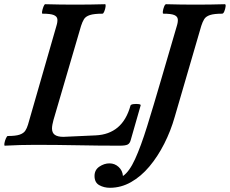

<svg xmlns="http://www.w3.org/2000/svg" viewBox="-32 -688 1092 912"><path d="M-9 4Q-13 4 -11 -7.5Q-9 -19 -4 -30.5Q1 -42 5 -42Q43 -42 61.5 -48.5Q80 -55 88 -67Q96 -79 101 -96L236 -565Q242 -584 240.5 -597Q239 -610 223.5 -616.5Q208 -623 170 -623Q166 -623 168 -634Q170 -645 174.5 -656.5Q179 -668 183 -668Q218 -667 254 -666.5Q290 -666 325 -666Q361 -666 396.5 -666.5Q432 -667 467 -668Q471 -668 469.5 -656.5Q468 -645 463.5 -634Q459 -623 455 -623Q415 -623 395 -616.5Q375 -610 367 -597Q359 -584 353 -565L222 -118Q219 -107 217 -96.5Q215 -86 215 -78Q215 -57 228.5 -47.5Q242 -38 269 -38L423 -45Q486 -48 527.5 -83Q569 -118 588 -187Q590 -192 602.5 -193.5Q615 -195 626.5 -193.5Q638 -192 636 -187L589 -23Q585 -7 574.5 -1.5Q564 4 537 4Q437 4 336 2Q235 0 134 0Q99 0 63 1Q27 2 -9 4ZM490 204Q462 204 439.5 191.5Q417 179 417 148Q417 119 440 103.5Q463 88 488 88Q513 88 531.5 105Q550 122 552 148Q582 128 609.5 68Q637 8 667 -88.5Q697 -185 734 -312L808 -565Q814 -584 812.5 -597Q811 -610 796 -616.5Q781 -623 744 -623Q740 -623 741.5 -634Q743 -645 747.5 -656.5Q752 -668 757 -668Q792 -667 827 -666.5Q862 -666 897 -666Q932 -666 967 -666.5Q1002 -667 1036 -668Q1041 -668 1039.5 -656.5Q1038 -645 1033.5 -634Q1029 -623 1023 -623Q985 -623 965.5 -616.5Q946 -610 938 -597Q930 -584 924 -565L798 -133Q779 -66 748 -5Q717 56 677.5 103Q638 150 590.5 177Q543 204 490 204Z"/></svg>

Font: Junicode VF
Style: Italic
Weight: 400
Italic angle: -11°
Designer: Peter S. Baker
Version: Version 2.209